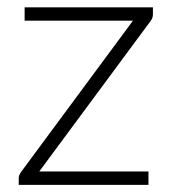

<svg xmlns="http://www.w3.org/2000/svg" viewBox="-20 -518 484 538"><path d="M408.5 -497.5V-477.5Q408.5 -467 401.5 -458.5L90 -37.5H396V0H32.5V-19Q32.5 -27.5 40 -37.5L352.5 -460H49V-497.5Z"/></svg>

Font: Lato 2
Style: Regular
Weight: 300
Designer: Lukasz Dziedzic with Adam Twardoch and Botio Nikoltchev
Foundry: tyPoland Lukasz Dziedzic
Version: Version 2.015; 2015-08-06; http://www.latofonts.com/